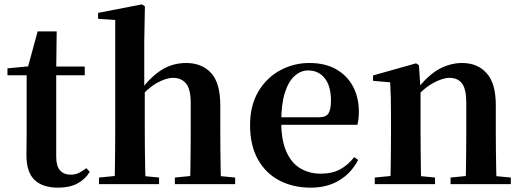

<svg xmlns="http://www.w3.org/2000/svg" viewBox="-20 -839 2377 875"><path d="M169.4 -496.1V-535.7H366.2V-496.1ZM245.1 16.2Q173.7 16.2 137.1 -19.3Q100.5 -54.8 100.5 -131.7Q100.5 -159.8 101 -182.4Q101.5 -205 101.5 -234.7V-496.1H14V-527.5L123.7 -538L105.1 -525.2L151.5 -695.8H238.3L236.2 -519.3V-508.7V-123.8Q236.2 -81.6 253.7 -62.3Q271.2 -43 302.3 -43Q322.4 -43 338 -50.4Q353.7 -57.9 373.7 -72.5L389.2 -56Q367.7 -21.1 332.3 -2.5Q296.9 16.2 245.1 16.2Z M431.2 0V-29.9L536.8 -40.2H600.6L705 -29.9V0ZM502.1 0Q503.1 -25.5 503.6 -67.4Q504.1 -109.4 504.6 -154.8Q505.1 -200.3 505.1 -234.8V-747.8L427 -753.3V-780.3L626.6 -819L640.4 -810L637.4 -650.9V-442.8L639.8 -429.3V-234.8Q639.8 -200.3 640.3 -154.8Q640.8 -109.4 641.7 -67.4Q642.6 -25.5 643.6 0ZM777 0V-29.9L880.9 -40.2H943.2L1051.6 -29.9V0ZM845.5 0Q847.2 -25.5 847.7 -66.9Q848.2 -108.4 848.7 -153.8Q849.2 -199.3 849.2 -234.8V-369.8Q849.2 -433.2 827.6 -458.7Q806 -484.2 769.5 -484.2Q736.4 -484.2 694.6 -460.7Q652.8 -437.1 607.2 -384.1L578.3 -426.7H619.3Q670.9 -493.2 720 -522.6Q769.2 -551.9 828.5 -551.9Q899.8 -551.9 941.9 -506.5Q983.9 -461.1 983.9 -358.8V-234.8Q983.9 -199.3 984.4 -153.8Q984.9 -108.4 985.6 -66.9Q986.2 -25.5 987.2 0Z M1396.2 16.2Q1315.8 16.2 1253.2 -16.5Q1190.6 -49.1 1155.1 -113Q1119.6 -176.9 1119.6 -268.8Q1119.6 -358.8 1157.6 -422.2Q1195.5 -485.7 1257.2 -518.8Q1318.9 -551.9 1389.4 -551.9Q1463.1 -551.9 1513.5 -522.5Q1563.8 -493.1 1589.6 -443.2Q1615.4 -393.3 1615.4 -330.9Q1615.4 -296.1 1608.7 -270.2H1178.1V-304.6H1433.4Q1465.5 -304.6 1476.9 -322.2Q1488.3 -339.8 1488.3 -380.4Q1488.3 -446.3 1460.2 -482.2Q1432.1 -518 1384.1 -518Q1350.7 -518 1322.6 -492.9Q1294.6 -467.8 1278.1 -416Q1261.7 -364.1 1261.7 -282.7Q1261.7 -200.5 1284.9 -148.2Q1308 -95.8 1348.8 -71.7Q1389.5 -47.5 1441.4 -47.5Q1494.4 -47.5 1530.9 -67.7Q1567.3 -87.9 1594.2 -123.2L1612.1 -109.9Q1580.6 -49.8 1525.7 -16.8Q1470.7 16.2 1396.2 16.2Z M1688 0V-29.9L1793.6 -40.2H1856.7L1962.6 -29.9V0ZM1758.2 0Q1759.9 -25.5 1760.4 -67.4Q1760.9 -109.4 1761.4 -154.8Q1761.9 -200.3 1761.9 -234.8V-310.2Q1761.9 -360 1761 -393.7Q1760.2 -427.5 1758.2 -463.8L1680.1 -470.7V-495.2L1876.2 -550.4L1889.2 -541.7L1896.6 -428V-425.6V-234.8Q1896.6 -200.3 1897.1 -154.8Q1897.6 -109.4 1898.1 -67.4Q1898.6 -25.5 1899.6 0ZM2033.3 0V-29.9L2137.2 -40.2H2199.8L2307.9 -29.9V0ZM2102 0Q2103 -25.5 2103.5 -66.9Q2104 -108.4 2104.5 -153.8Q2105 -199.3 2105 -234.8V-369.8Q2105 -433.2 2085.6 -458.7Q2066.2 -484.2 2028.2 -484.2Q1997.6 -484.2 1953.8 -460.5Q1910.1 -436.8 1864.5 -383.3L1859.6 -425.7H1874.9Q1931.1 -497.3 1981.7 -524.6Q2032.3 -551.9 2086.5 -551.9Q2155.6 -551.9 2197.5 -505.8Q2239.5 -459.6 2239.5 -360.5V-234.8Q2239.5 -199.3 2240 -153.8Q2240.5 -108.4 2241.3 -66.9Q2242.2 -25.5 2243.2 0Z"/></svg>

Font: Noto Serif KR
Style: Regular
Weight: 200
Designer: Ryoko NISHIZUKA 西塚涼子 (kana & ideographs); Frank Grießhammer (Latin, Greek & Cyrillic); Wenlong ZHANG 张文龙 (bopomofo); San
Foundry: Adobe
Version: Version 2.001;hotconv 1.1.0;makeotfexe 2.6.0